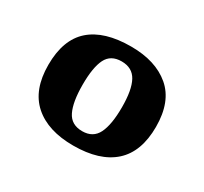

<svg xmlns="http://www.w3.org/2000/svg" viewBox="-83 -833 603 567"><g transform="rotate(30 218.5 -549.5)"><path d="M217.6 -380Q131 -380 83 -422.5Q35 -465 35 -550Q35 -636 82 -677.5Q129 -719 220.4 -719Q304 -719 353 -677.5Q402 -636 402 -550Q402 -465 354.8 -422.5Q307.5 -380 217.6 -380ZM219.3 -430Q256 -430 271 -460.4Q286 -490.9 286 -549.9Q286 -609 270.3 -638Q254.5 -667 217.8 -667Q181 -667 166.5 -638Q152 -608.9 152 -550Q152 -491 166.9 -460.5Q181.7 -430 219.3 -430Z"/></g></svg>

Font: Noto Serif Armenian
Style: Regular
Weight: 400
Designer: Monotype Design Team
Foundry: Monotype Imaging Inc.
Version: Version 2.007